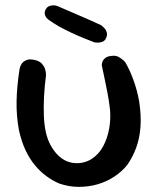

<svg xmlns="http://www.w3.org/2000/svg" viewBox="-20 -704 595 726"><path d="M204 -10.1Q178.9 -20.8 155.2 -38.1Q131.6 -55.5 111.6 -79.8Q91.5 -104.1 76.2 -136.8Q61 -169.5 51.6 -212.1Q41.6 -265.8 42.7 -321.7Q43.8 -377.6 53.8 -442Q53.8 -442 55.5 -449Q57.2 -456 62.9 -464.1Q68.6 -472.1 80.4 -476.9Q92.1 -481.8 112.1 -477Q129.2 -473 138.1 -463.4Q146.9 -453.8 150 -444.1Q153.1 -434.4 153.6 -427.1Q154 -419.8 154 -419.8Q143.1 -335.4 145.9 -265.8Q148.8 -196.1 170.8 -156Q185.8 -128.5 204.4 -112.3Q223 -96.1 243.8 -90.6Q264.6 -85 285.2 -87.9Q305.9 -90.8 324.5 -101.6Q353.6 -120 370 -150.7Q386.4 -181.4 392.8 -217.8Q399.2 -254.1 396 -289.1Q392.5 -321.8 386 -355.2Q379.5 -388.6 373.6 -415.8Q367.8 -443 364.9 -457.2Q364.9 -457.2 365.2 -461.9Q365.6 -466.6 368.6 -473.2Q371.5 -479.9 379.1 -485.6Q386.8 -491.2 401.5 -492.6Q417.1 -495 428.8 -488.6Q440.4 -482.1 446.9 -475.5Q453.4 -468.9 453.4 -468.9Q469.9 -441.5 484.1 -402.8Q498.4 -364.1 506.4 -319.8Q514.4 -265.8 511.1 -223.2Q507.8 -180.6 495.2 -146.2Q482.8 -111.8 461.4 -80.6Q440.9 -55.1 412 -36.1Q383.1 -17 348.7 -7.1Q314.2 2.8 277.4 2.6Q240.5 2.5 204 -10.1ZM336.9 -543.9Q316.9 -551.5 294.4 -560.7Q272 -569.9 249.1 -580.6Q226.1 -591.2 204 -603.6Q181.9 -615.9 162.8 -630Q162.8 -630 159.3 -633Q155.9 -636 152.8 -641.3Q149.6 -646.6 149 -653.8Q148.4 -661 153.6 -669.8Q158.5 -677.8 165.9 -680.8Q173.2 -683.8 180.3 -683.8Q187.4 -683.9 192.1 -682.6Q196.9 -681.2 196.9 -681.2Q232.5 -665.4 272.2 -648.7Q311.9 -632 360.9 -609.4Q360.9 -609.4 365.9 -605.7Q370.9 -602 376.6 -595.4Q382.2 -588.9 384.2 -579.3Q386.1 -569.8 380 -558Q376.1 -550 368.9 -546.8Q361.8 -543.6 354.6 -543.1Q347.4 -542.5 342.1 -543.2Q336.9 -543.9 336.9 -543.9Z"/></svg>

Font: Sour Gummy Black
Style: Regular
Weight: 900
Version: Version 1.000